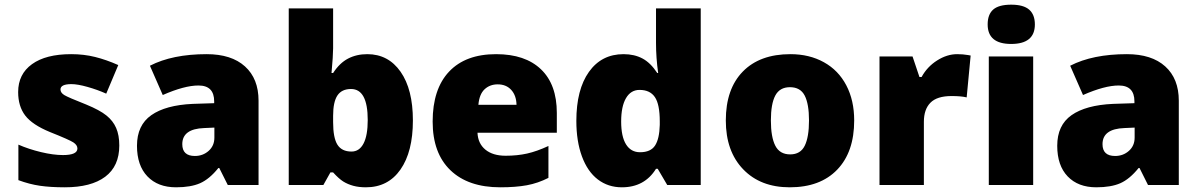

<svg xmlns="http://www.w3.org/2000/svg" viewBox="-20 -796 5155 826"><path d="M493.2 -169.9Q493.2 -81.1 432.6 -35.6Q372.1 9.8 258.8 9.8Q197.3 9.8 151.9 3.2Q106.4 -3.4 59.1 -21V-173.8Q103.5 -154.3 156.5 -141.6Q209.5 -128.9 251 -128.9Q313 -128.9 313 -157.2Q313 -171.9 295.7 -183.3Q278.3 -194.8 194.8 -228Q118.7 -259.3 88.4 -299.1Q58.1 -338.9 58.1 -399.9Q58.1 -477.1 117.7 -520Q177.2 -563 286.1 -563Q340.8 -563 388.9 -551Q437 -539.1 488.8 -516.1L437 -393.1Q398.9 -410.2 356.4 -422.1Q314 -434.1 287.1 -434.1Q240.2 -434.1 240.2 -411.1Q240.2 -397 256.6 -387Q272.9 -377 351.1 -346.2Q409.2 -322.3 437.7 -299.3Q466.3 -276.4 479.7 -245.4Q493.2 -214.4 493.2 -169.9Z M960 0 923.3 -73.2H919.4Q880.9 -25.4 840.8 -7.8Q800.8 9.8 737.3 9.8Q659.2 9.8 614.3 -37.1Q569.3 -84 569.3 -168.9Q569.3 -257.3 630.9 -300.5Q692.4 -343.8 809.1 -349.1L901.4 -352.1V-359.9Q901.4 -428.2 834 -428.2Q773.4 -428.2 680.2 -387.2L625 -513.2Q721.7 -563 869.1 -563Q975.6 -563 1033.9 -510.3Q1092.3 -457.5 1092.3 -362.8V0ZM818.4 -125Q853 -125 877.7 -147Q902.3 -168.9 902.3 -204.1V-247.1L858.4 -245.1Q764.2 -241.7 764.2 -175.8Q764.2 -125 818.4 -125Z M1560.1 -563Q1650.4 -563 1703.4 -487.3Q1756.3 -411.6 1756.3 -277.8Q1756.3 -143.1 1702.9 -66.7Q1649.4 9.8 1554.2 9.8Q1523.4 9.8 1499.5 3.2Q1475.6 -3.4 1456.8 -15.1Q1438 -26.9 1413.1 -54.2H1401.4L1371.1 0H1222.2V-759.8H1413.1V-587.9Q1413.1 -557.1 1406.2 -481.9H1413.1Q1440.9 -524.9 1477.3 -543.9Q1513.7 -563 1560.1 -563ZM1490.2 -413.1Q1450.2 -413.1 1431.6 -385.3Q1413.1 -357.4 1413.1 -297.9V-271Q1413.1 -203.1 1431.6 -173.6Q1450.2 -144 1492.2 -144Q1525.9 -144 1543.9 -178.5Q1562 -212.9 1562 -279.8Q1562 -413.1 1490.2 -413.1Z M2132.3 9.8Q1994.1 9.8 1917.7 -63.7Q1841.3 -137.2 1841.3 -272.9Q1841.3 -413.1 1912.1 -488Q1982.9 -563 2114.3 -563Q2239.3 -563 2307.4 -497.8Q2375.5 -432.6 2375.5 -310.1V-225.1H2034.2Q2036.1 -178.7 2068.1 -152.3Q2100.1 -126 2155.3 -126Q2205.6 -126 2247.8 -135.5Q2290 -145 2339.4 -168V-30.8Q2294.4 -7.8 2246.6 1Q2198.7 9.8 2132.3 9.8ZM2121.1 -433.1Q2087.4 -433.1 2064.7 -411.9Q2042 -390.6 2038.1 -345.2H2202.1Q2201.2 -385.3 2179.4 -409.2Q2157.7 -433.1 2121.1 -433.1Z M2655.3 9.8Q2596.2 9.8 2552 -23.9Q2507.8 -57.6 2483.6 -123Q2459.5 -188.5 2459.5 -275.9Q2459.5 -410.6 2513.7 -486.8Q2567.9 -563 2662.6 -563Q2709 -563 2743.9 -544.4Q2778.8 -525.9 2807.6 -481.9H2811.5Q2802.2 -546.9 2802.2 -611.8V-759.8H2994.6V0H2850.6L2809.6 -69.8H2802.2Q2752.9 9.8 2655.3 9.8ZM2733.4 -141.1Q2779.3 -141.1 2798.1 -169.9Q2816.9 -198.7 2818.4 -258.8V-273.9Q2818.4 -347.2 2797.4 -378.2Q2776.4 -409.2 2731.4 -409.2Q2693.8 -409.2 2673.1 -373.8Q2652.3 -338.4 2652.3 -272.9Q2652.3 -208.5 2673.3 -174.8Q2694.3 -141.1 2733.4 -141.1Z M3654.8 -277.8Q3654.8 -142.1 3581.8 -66.2Q3508.8 9.8 3377.4 9.8Q3251.5 9.8 3177 -67.9Q3102.5 -145.5 3102.5 -277.8Q3102.5 -413.1 3175.5 -488Q3248.5 -563 3380.4 -563Q3461.9 -563 3524.4 -528.3Q3586.9 -493.7 3620.8 -429Q3654.8 -364.3 3654.8 -277.8ZM3296.4 -277.8Q3296.4 -206.5 3315.4 -169.2Q3334.5 -131.8 3379.4 -131.8Q3423.8 -131.8 3442.1 -169.2Q3460.4 -206.5 3460.4 -277.8Q3460.4 -348.6 3441.9 -384.8Q3423.3 -420.9 3378.4 -420.9Q3334.5 -420.9 3315.4 -385Q3296.4 -349.1 3296.4 -277.8Z M4097.7 -563Q4122.6 -563 4145 -559.1L4155.8 -557.1L4138.7 -377Q4115.2 -382.8 4073.7 -382.8Q4011.2 -382.8 3982.9 -354.2Q3954.6 -325.7 3954.6 -272V0H3763.7V-553.2H3905.8L3935.5 -464.8H3944.8Q3968.8 -508.8 4011.5 -535.9Q4054.2 -563 4097.7 -563Z M4424.8 0H4233.9V-553.2H4424.8ZM4229 -690.9Q4229 -733.9 4252.9 -754.9Q4276.9 -775.9 4330.1 -775.9Q4383.3 -775.9 4407.7 -754.4Q4432.1 -732.9 4432.1 -690.9Q4432.1 -606.9 4330.1 -606.9Q4229 -606.9 4229 -690.9Z M4918.9 0 4882.3 -73.2H4878.4Q4839.8 -25.4 4799.8 -7.8Q4759.8 9.8 4696.3 9.8Q4618.2 9.8 4573.2 -37.1Q4528.3 -84 4528.3 -168.9Q4528.3 -257.3 4589.8 -300.5Q4651.4 -343.8 4768.1 -349.1L4860.4 -352.1V-359.9Q4860.4 -428.2 4793 -428.2Q4732.4 -428.2 4639.2 -387.2L4584 -513.2Q4680.7 -563 4828.1 -563Q4934.6 -563 4992.9 -510.3Q5051.3 -457.5 5051.3 -362.8V0ZM4777.3 -125Q4812 -125 4836.7 -147Q4861.3 -168.9 4861.3 -204.1V-247.1L4817.4 -245.1Q4723.1 -241.7 4723.1 -175.8Q4723.1 -125 4777.3 -125Z"/></svg>

Font: TypoPRO Open Sans
Style: Regular
Weight: 800
Foundry: Ascender Corporation
Version: Version 1.10